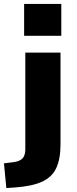

<svg xmlns="http://www.w3.org/2000/svg" viewBox="-62 -758 387 971"><path d="M60 -577V-738H248V-577ZM-30 193 -42 68 7 62Q38 58 52 43Q66 28 66 -3V-492H244V-28Q244 46 222.5 92Q201 138 150.5 161Q100 184 14 190Z"/></svg>

Font: Nunito Sans Black
Style: Regular
Weight: 900
Designer: Vernon Adams
Foundry: Vernon Adams
Version: Version 3.006; ttfautohint (v1.8.3)